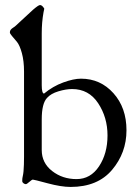

<svg xmlns="http://www.w3.org/2000/svg" viewBox="-20 -725 555 759"><path d="M75 -105V-442Q75 -484 66.5 -515Q58 -546 47 -559.5Q36 -573 27.5 -582.5Q19 -592 19 -597.5Q19 -603 22.5 -607.5Q26 -612 32.5 -616Q39 -620 43 -624Q47 -628 64 -643.5Q81 -659 89.5 -667Q98 -675 110 -686Q132 -705 138 -705Q144 -705 149.5 -698.5Q155 -692 155 -690.5Q155 -689 152 -676Q145 -637 145 -593V-388Q145 -356 154 -355Q189 -384 230 -399Q271 -414 300 -414Q377 -414 428.5 -356.5Q480 -299 480 -210Q480 -121 423 -53.5Q366 14 259 14Q222 14 168 -0.5Q114 -15 110 -15Q106 -15 96 -6Q86 3 82 3Q78 3 73 -0.5Q68 -4 68 -9V-14Q68 -20 70 -28.5Q72 -37 73 -48Q75 -72 75 -105ZM145 -253V-132Q145 -81 186 -49Q227 -17 282.5 -17Q338 -17 371.5 -67.5Q405 -118 405 -189.5Q405 -261 368 -317Q331 -373 265 -373Q241 -373 211 -364Q181 -355 166 -338Q145 -316 145 -253Z"/></svg>

Font: EB Garamond
Style: Regular
Weight: 400
Version: Version 0.012